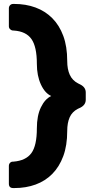

<svg xmlns="http://www.w3.org/2000/svg" viewBox="-20 -796 465 974"><path d="M52 -776Q111 -776 160 -758Q209 -740 245 -704Q281 -668 301 -614Q321 -560 321 -487Q321 -445 334 -416.5Q347 -388 376 -373L388 -367Q415 -353 415 -327V-290Q415 -264 388 -250L375 -244Q346 -229 333.5 -201Q321 -173 321 -131Q321 -58 301 -4Q281 50 245.5 86Q210 122 161 140Q112 158 53 158H47Q25 158 25 136V46Q25 36 31 30Q37 24 45 24H48Q111 19 139 -19Q167 -57 167 -145Q167 -209 187.5 -251.5Q208 -294 240 -309Q208 -323 187.5 -367.5Q167 -412 167 -472Q167 -559 139.5 -598Q112 -637 50 -641H45Q37 -642 31 -648Q25 -654 25 -663V-754Q25 -763 31 -769.5Q37 -776 47 -776Z"/></svg>

Font: Fz Rubik
Style: Bold
Weight: 700
Designer: Hubert and Fischer
Foundry: Hubert and Fischer
Version: Vit hóa bi FontZin.com